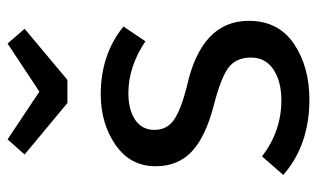

<svg xmlns="http://www.w3.org/2000/svg" viewBox="-185 -640 837 507"><g transform="rotate(-90 233.5 -386.5)"><path d="M224 12Q104 12 25 -57L74 -113Q141 -62 222 -62Q272 -62 303.5 -83Q335 -104 335 -142Q335 -182 308 -202Q281 -222 207 -241Q126 -262 87 -298.5Q48 -335 48 -394Q48 -461 104.5 -500Q161 -539 238 -539Q343 -539 417 -479L378 -421Q311 -466 241 -466Q197 -466 170.5 -448Q144 -430 144 -397Q144 -365 169.5 -346.5Q195 -328 257 -312Q432 -274 432 -148Q432 -70 371.5 -29Q311 12 224 12ZM276 -627H215L79 -740L119 -785L245 -701L372 -785L411 -740Z"/></g></svg>

Font: Trujillo
Style: Regular
Weight: 400
Designer: Fira Sans original fonts by bBox Type GmbH, Carrois Corporate GbR, & Edenspiekermann AG / Changes by Cristiano Sobral
Foundry: Fira Sans original fonts by bBox Type GmbH, Carrois Corporate GbR, & Edenspiekermann AG / Changes by Cristiano Sobral
Version: Version 4.301;October 17, 2021;FontCreator 14.0.0.2814 64-bi